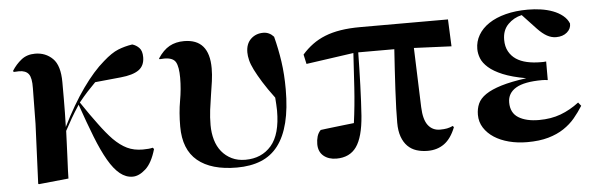

<svg xmlns="http://www.w3.org/2000/svg" viewBox="-42 -684 2559 822"><g transform="rotate(-5 1238.0 -273.5)"><path d="M552 -103Q566 -103 576.5 -104Q587 -105 595 -107L600 -101Q583 -42 554.5 -16.5Q526 9 499 9Q470 9 444.5 -11.5Q419 -32 395 -73.5Q371 -115 347 -176Q323 -237 295 -318Q274 -286 260.5 -262.5Q247 -239 232 -211Q231 -190 230 -159.5Q229 -129 227.5 -99Q226 -69 225 -44Q224 -19 224 -7L96 6L93 4L104 -253L106 -406Q107 -450 94.5 -466.5Q82 -483 53 -483Q51 -483 43.5 -482.5Q36 -482 30 -482L28 -487Q45 -514 69 -533Q93 -552 128 -552Q173 -552 203.5 -522Q234 -492 234 -420Q234 -415 234 -395.5Q234 -376 234 -349Q234 -322 233.5 -290Q233 -258 232 -228Q278 -321 326 -388.5Q374 -456 420 -495Q456 -527 484.5 -538.5Q513 -550 546 -555Q563 -550 575.5 -537Q588 -524 588 -497Q588 -460 562.5 -442Q537 -424 485 -419L374 -408Q356 -390 338.5 -371Q321 -352 301 -327Q321 -297 338 -273Q355 -249 370 -229Q400 -188 427 -160Q456 -131 485 -117Q514 -103 552 -103Z M677 -483Q675 -483 668.5 -482.5Q662 -482 657 -482L655 -485Q678 -520 705 -535Q732 -550 768 -550Q876 -550 876 -424Q876 -397 872 -368.5Q868 -340 863 -309.5Q858 -279 854 -247Q850 -215 850 -182Q850 -148 858.5 -118.5Q867 -89 884.5 -67.5Q902 -46 927.5 -33.5Q953 -21 986 -21Q1056 -21 1097.5 -69Q1139 -117 1139 -219Q1139 -231 1138 -245Q1137 -259 1136 -275Q1106 -315 1086.5 -346.5Q1067 -378 1055 -402Q1043 -426 1038.5 -444.5Q1034 -463 1034 -478Q1034 -515 1055.5 -535.5Q1077 -556 1109 -556Q1135 -556 1154 -535Q1168 -481 1176 -426Q1184 -371 1184 -307Q1184 -224 1169 -164Q1154 -104 1124.5 -65.5Q1095 -27 1050.5 -9Q1006 9 947 9Q837 9 778.5 -39.5Q720 -88 720 -187Q720 -247 729 -297Q738 -347 738 -395Q738 -442 726.5 -462.5Q715 -483 677 -483Z M1746 -435 1755 -180Q1757 -126 1776 -101.5Q1795 -77 1827 -77Q1845 -77 1857.5 -79.5Q1870 -82 1883 -88L1887 -82Q1868 -34 1838 -12.5Q1808 9 1767 9Q1741 9 1719 2Q1697 -5 1681 -21Q1665 -37 1656 -62Q1647 -87 1647 -122Q1647 -146 1648 -183.5Q1649 -221 1651.5 -264Q1654 -307 1656.5 -352Q1659 -397 1662 -437H1507Q1506 -367 1503.5 -294.5Q1501 -222 1497 -165Q1490 -74 1461 -33Q1432 8 1375 8Q1341 8 1319.5 -10Q1298 -28 1298 -61Q1298 -78 1302.5 -93.5Q1307 -109 1318 -120Q1324 -121 1341 -123Q1358 -125 1379 -127.5Q1400 -130 1422 -132.5Q1444 -135 1462 -137Q1472 -210 1477 -287.5Q1482 -365 1486 -436L1282 -407L1273 -448Q1294 -472 1318.5 -490Q1343 -508 1373 -520Q1403 -532 1440.5 -538Q1478 -544 1526 -544H1902L1907 -428Z M2253 -81Q2305 -81 2346.5 -96.5Q2388 -112 2426 -141L2438 -126Q2421 -99 2401 -75Q2381 -51 2352.5 -32Q2324 -13 2285.5 -2Q2247 9 2195 9Q2153 9 2116.5 -0.5Q2080 -10 2053 -27.5Q2026 -45 2010 -70Q1994 -95 1994 -126Q1994 -152 2003.5 -173.5Q2013 -195 2038 -212Q2063 -229 2105.5 -242Q2148 -255 2214 -264Q2153 -275 2114.5 -291Q2076 -307 2054 -326.5Q2032 -346 2024 -366.5Q2016 -387 2016 -407Q2016 -439 2032 -466.5Q2048 -494 2078 -514Q2108 -534 2150.5 -545Q2193 -556 2246 -556Q2274 -556 2301.5 -552Q2329 -548 2353 -539Q2377 -530 2395 -515.5Q2413 -501 2421 -481Q2422 -459 2404 -443.5Q2386 -428 2357 -428Q2337 -428 2318 -438.5Q2299 -449 2278 -471L2218 -535Q2183 -527 2158.5 -502Q2134 -477 2134 -436Q2134 -407 2145.5 -386Q2157 -365 2176.5 -352Q2196 -339 2223 -333Q2250 -327 2282 -327Q2287 -327 2293 -327Q2299 -327 2305 -328V-248Q2298 -249 2292.5 -249.5Q2287 -250 2281 -250Q2204 -250 2168 -228.5Q2132 -207 2132 -167Q2132 -122 2165 -101.5Q2198 -81 2253 -81Z"/></g></svg>

Font: XinYuGongZhangJiaSongA
Style: Regular
Weight: 900
Designer: XinYuGong
Foundry: Adobe Systems Incorporated
Version: Version 1.00